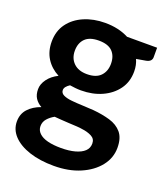

<svg xmlns="http://www.w3.org/2000/svg" viewBox="-130 -614 775 888"><g transform="rotate(20 257.0 -170.5)"><path d="M236 -522Q269 -522 298 -515.5Q327 -509 352 -496H500V-449Q500 -439 493.5 -432Q487 -425 472 -422L426 -414Q438 -388 438 -356Q438 -305 411 -268Q384 -231 338.5 -210.5Q293 -190 236 -190Q222 -190 208 -191.5Q194 -193 181 -195Q170 -188 163.5 -180Q157 -172 157 -163Q157 -148 172.5 -140.5Q188 -133 213.5 -130.5Q239 -128 267.5 -127Q296 -126 322 -124Q367 -120 404.5 -109Q442 -98 464 -72Q486 -46 486 2Q486 52 454 92.5Q422 133 366 157Q310 181 237 181Q169 181 117 164Q65 147 36 116.5Q7 86 7 46Q7 9 29.5 -16Q52 -41 91 -55Q71 -66 59.5 -83.5Q48 -101 48 -128Q48 -153 66 -177.5Q84 -202 116 -218Q76 -239 54 -274Q32 -309 32 -356Q32 -408 59 -445Q86 -482 132.5 -502Q179 -522 236 -522ZM370 23Q370 0 349.5 -10.5Q329 -21 302 -24Q292 -26 274.5 -27Q257 -28 235.5 -29Q214 -30 195 -31.5Q176 -33 164 -34Q144 -23 130.5 -7.5Q117 8 117 29Q117 49 132 63.5Q147 78 174.5 85Q202 92 240 92Q280 92 309 84Q338 76 354 61Q370 46 370 23ZM236 -270Q281 -270 303 -293Q325 -316 325 -353Q325 -391 303.5 -413Q282 -435 236 -435Q191 -435 169 -413Q147 -391 147 -353Q147 -316 170.5 -293Q194 -270 236 -270Z"/></g></svg>

Font: Aleo
Style: Bold
Weight: 700
Designer: Alessio Laiso
Foundry: Alessio Laiso
Version: Version 2.001;gftools[0.9.29]